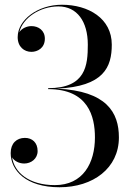

<svg xmlns="http://www.w3.org/2000/svg" viewBox="-20 -779 560 809"><path d="M481 -200C481 -304.5 430 -396 220 -405.5C418 -414.5 451 -496.5 451 -591C451 -701.5 352.5 -759 241 -759C139 -759 54.5 -695 54.5 -622.5C54.5 -581.5 82 -560.5 112.5 -560.5C137.5 -560.5 169 -576 169 -616C169 -651 142 -669 112.5 -669C94 -669 72 -660 61.5 -643.5C76 -704 148.5 -752 226 -752C305 -752 350 -688 350 -591C350 -504 342 -407.5 183 -407.5V-403.5C352 -403.5 380 -288 380 -200C380 -92 330 1 211 1C102 1 40.5 -52.5 31 -116C40 -100.5 60.5 -90 82 -90C111.5 -90 138.5 -110.5 138.5 -142.5C138.5 -178.5 115.5 -198 85 -198C50 -198 25 -175 25 -134C25 -61.5 89 10 231 10C372 10 481 -70 481 -200Z"/></svg>

Font: Bodoni* 36pt
Style: Regular
Weight: 400
Version: Version 2.3